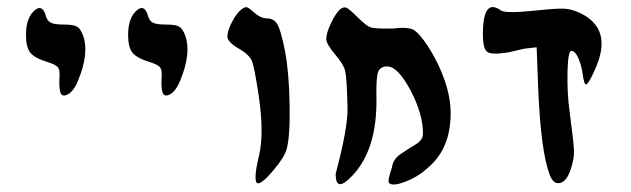

<svg xmlns="http://www.w3.org/2000/svg" viewBox="-20 -752 1748 532"><path d="M147 -497Q143 -512 145 -541Q146 -559 140 -566Q134 -573 112 -580Q76 -591 64 -606Q52 -621 52 -655Q52 -704 77 -724Q96 -740 106 -712Q106 -710 107 -708Q111 -694 121 -689Q131 -684 156 -684Q183 -684 193 -678.5Q203 -673 210 -654Q228 -605 196 -528Q182 -494 162 -488Q150 -485 147 -497Z M430 -497Q426 -512 428 -541Q429 -559 423 -566Q417 -573 395 -580Q359 -591 347 -606Q335 -621 335 -655Q335 -704 360 -724Q379 -740 389 -712Q389 -710 390 -708Q394 -694 404 -689Q414 -684 439 -684Q466 -684 476 -678.5Q486 -673 493 -654Q511 -605 479 -528Q465 -494 445 -488Q433 -485 430 -497Z M688 -261Q688 -282 698 -322Q712 -382 697 -486Q685 -566 678 -583Q671 -600 644 -616Q610 -635 610 -651Q610 -666 622.5 -690.5Q635 -715 649 -726Q658 -733 663.5 -732Q669 -731 682 -719Q702 -701 720 -701Q740 -701 749.5 -683Q759 -665 770 -609Q781 -550 782.5 -461Q784 -372 774 -338Q768 -316 737.5 -280Q707 -244 695 -244Q688 -244 688 -261Z M910 -270Q944 -398 943 -453Q941 -536 936.5 -555Q932 -574 911 -598Q884 -630 884 -644Q884 -660 897 -687.5Q910 -715 922 -726Q932 -734 940 -730.5Q948 -727 970 -705Q995 -680 1007.5 -676Q1020 -672 1068 -673Q1110 -678 1125.5 -669.5Q1141 -661 1165 -625Q1203 -566 1219.5 -505Q1236 -444 1223 -383.5Q1210 -323 1162 -284Q1138 -262 1103 -248.5Q1068 -235 1058 -245Q1053 -250 1066 -288Q1069 -311 1090.5 -325.5Q1112 -340 1132 -352Q1152 -364 1152 -382Q1152 -437 1117 -502.5Q1082 -568 1053 -568Q1033 -568 1027.5 -552Q1022 -536 1023 -484Q1026 -338 956 -265Q910 -216 910 -270Z M1503 -268Q1478 -334 1471 -513L1467 -621L1432 -617Q1422 -615 1406.5 -611Q1391 -607 1382 -606Q1343 -600 1330.5 -608Q1318 -616 1318 -657Q1318 -759 1368 -723Q1381 -714 1466 -723Q1523 -729 1543 -728Q1563 -727 1585 -717Q1681 -673 1628 -558Q1610 -518 1604 -518Q1598 -518 1594 -550Q1590 -575 1581.5 -593Q1573 -611 1563 -611Q1554 -611 1552.5 -554Q1551 -497 1558 -445Q1570 -355 1570.5 -333Q1571 -311 1561 -282Q1550 -249 1531.5 -245Q1513 -241 1503 -268Z"/></svg>

Font: Noam
Style: Regular
Weight: 400
Version: Version 1.1